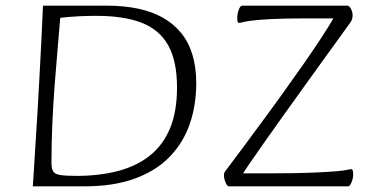

<svg xmlns="http://www.w3.org/2000/svg" viewBox="-20 -659 1307 679"><path d="M96 0Q97 -9 99 -44.5Q101 -80 104.5 -133.5Q108 -187 112 -252Q116 -317 119.5 -385.5Q123 -454 126.5 -519.5Q130 -585 132 -639H358Q418 -639 468 -628.5Q518 -618 556 -596.5Q594 -575 620.5 -542.5Q647 -510 660.5 -465.5Q674 -421 674 -365Q674 -287 651 -220.5Q628 -154 580 -104.5Q532 -55 457 -27.5Q382 0 278 0ZM251 -37Q331 -37 396.5 -54Q462 -71 509 -108Q556 -145 581 -204.5Q606 -264 606 -349Q606 -443 575 -498.5Q544 -554 481 -578.5Q418 -603 320 -603Q291 -603 259.5 -601.5Q228 -600 193 -596Q189 -544 183.5 -483Q178 -422 173 -355Q168 -288 165 -219Q162 -150 162 -82Q162 -63 168 -53Q174 -43 193.5 -40Q213 -37 251 -37ZM789 0Q786 0 783 -4Q780 -8 777.5 -14Q775 -20 773.5 -26.5Q772 -33 772 -38Q772 -43 773 -47Q774 -51 780 -58Q803 -88 835 -131.5Q867 -175 904.5 -225.5Q942 -276 980 -329Q1018 -382 1053 -432Q1088 -482 1115.5 -524Q1143 -566 1159 -594H1066Q985 -594 938.5 -591.5Q892 -589 869.5 -586Q847 -583 838.5 -580.5Q830 -578 825 -578Q819 -578 819 -594Q819 -611 824.5 -625Q830 -639 837 -639H1209Q1212 -639 1215.5 -635.5Q1219 -632 1221.5 -627Q1224 -622 1225.5 -616Q1227 -610 1227 -605Q1227 -600 1225.5 -593Q1224 -586 1218 -578Q1214 -572 1192 -542Q1170 -512 1137 -466Q1104 -420 1065 -366Q1026 -312 987.5 -258Q949 -204 916.5 -158Q884 -112 863.5 -82Q843 -52 840 -46H934Q1030 -46 1086.5 -48.5Q1143 -51 1171 -53.5Q1199 -56 1209 -58.5Q1219 -61 1222 -61Q1229 -61 1229 -43Q1229 -28 1223 -14Q1217 0 1212 0Z"/></svg>

Font: Briem Hand Thin
Style: Regular
Weight: 100
Designer: Gunnlaugur SE Briem, Eben Sorkin
Foundry: Sorkin Type Co.
Version: Version 1.003